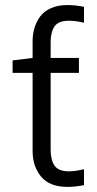

<svg xmlns="http://www.w3.org/2000/svg" viewBox="-20 -729 382 759"><path d="M108.9 -131.8V-440.9H29.8V-490.2L108.9 -500V-566.9Q108.9 -595.2 116.5 -619.6Q124 -644 139.4 -664.6Q154.8 -685.1 182.1 -697Q209.5 -709 246.1 -709Q278.3 -709 312 -702.1V-639.2Q280.3 -647 252 -647Q210.4 -647 195.3 -624.3Q180.2 -601.6 180.2 -563V-500H292V-440.9H180.2V-136.2Q180.2 -97.7 195.3 -74.7Q210.4 -51.8 252 -51.8Q278.3 -51.8 312 -60.1V2.9Q278.3 9.8 246.1 9.8Q175.8 9.8 142.3 -31Q108.9 -71.8 108.9 -131.8Z"/></svg>

Font: LT Superior
Style: Regular
Weight: 400
Designer: Daniel Lyons
Foundry: LyonsType
Version: Version 1.000